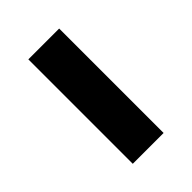

<svg xmlns="http://www.w3.org/2000/svg" viewBox="4 -489 471 471"><g transform="rotate(45 239.5 -253.5)"><path d="M420.9 -199.7H58.6V-306.6H420.9Z"/></g></svg>

Font: Vazirmatn UI
Style: Bold
Weight: 700
Designer: Saber Rastikerdar
Foundry: Saber Rastikerdar
Version: Version 33.003